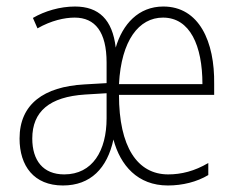

<svg xmlns="http://www.w3.org/2000/svg" viewBox="-20 -625 727 589"><path d="M481 -605C405 -605 356 -551 335 -479C325 -565 283 -605 210 -605C164 -605 117 -591 81 -570L95 -538C137 -562 178 -571 209 -571C272 -571 307 -527 307 -433V-370L238 -366C115 -359 40 -306 40 -200C40 -116 84 -56 173 -56C258 -56 309 -109 328 -197C349 -118 402 -56 495 -56C540 -56 584 -67 619 -88V-125C577 -100 536 -90 496 -90C401 -90 345 -175 345 -334H637V-367C639 -497 591 -605 481 -605ZM480 -571C563 -571 601 -485 601 -367H345C352 -501 406 -571 480 -571ZM241 -335 307 -339V-262C307 -163 264 -90 177 -90C112 -90 79 -133 79 -200C79 -283 132 -328 241 -335Z"/></svg>

Font: Noto Sans Malayalam UI Condensed ExtraLight
Style: Regular
Weight: 200
Width: 3
Designer: Jelle Bosma - Monotype Design Team
Foundry: Monotype Imaging Inc.
Version: Version 2.104